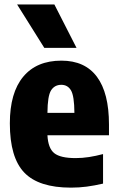

<svg xmlns="http://www.w3.org/2000/svg" viewBox="-20 -828 526 858"><path d="M297 10.5Q153 10.5 88.5 -56.8Q24 -124 24 -276.5Q24 -413.5 83.8 -485.2Q143.5 -557 254.5 -557Q359.5 -557 413.2 -484.8Q467 -412.5 467 -271.5V-223.5H192Q195 -165.5 222.5 -143.5Q250 -121.5 318 -121.5Q347.5 -121.5 378 -126.2Q408.5 -131 440.5 -139.5V-7.5Q401.5 1.5 367.5 6Q333.5 10.5 297 10.5ZM254 -449Q224 -449 208.2 -424.2Q192.5 -399.5 192 -323.5H312.5Q312 -399.5 297.2 -424.2Q282.5 -449 254 -449ZM178 -614 56.5 -808H223L322 -614Z"/></svg>

Font: Encode Sans Condensed ExtraBold
Style: Regular
Weight: 800
Width: 3
Designer: Multiple Designers
Foundry: Impallari Type
Version: Version 3.000; ttfautohint (v1.8.3) -l 8 -r 50 -G 200 -x 14 